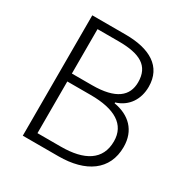

<svg xmlns="http://www.w3.org/2000/svg" viewBox="-167 -868 975 1007"><g transform="rotate(30 321.0 -364.5)"><path d="M106 0H322C486 0 594 -72 594 -213C594 -313 532 -372 438 -388V-393C511 -415 550 -477 550 -552C550 -675 454 -729 307 -729H106ZM166 -411V-680H294C423 -680 490 -644 490 -545C490 -462 432 -411 288 -411ZM166 -50V-363H308C453 -363 535 -315 535 -213C535 -100 449 -50 308 -50Z"/></g></svg>

Font: Source Han Sans SC Light
Style: Regular
Weight: 300
Designer: Ryoko NISHIZUKA (kana & ideographs); Paul D. Hunt (Latin, Greek & Cyrillic); Wenlong ZHANG (bopomofo); Sandoll Communica
Foundry: Adobe Systems Incorporated
Version: Version 1.004;PS 1.004;hotconv 1.0.82;makeotf.lib2.5.63406